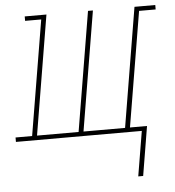

<svg xmlns="http://www.w3.org/2000/svg" viewBox="-86 -578 747 819"><g transform="rotate(-5 287.5 -169.0)"><path d="M473 192 505 0H-34V-19H37L119 -511H50V-530H143L58 -19H236L321 -530H342L257 -19H435L520 -530H609V-511H538L456 -19H529L494 192Z"/></g></svg>

Font: Iosevka Slab ThExObl
Style: Regular
Weight: 100
Width: 7
Italic angle: -9°
Monospace: yes
Designer: Belleve Invis
Foundry: Belleve Invis
Version: Version 11.1.1; ttfautohint (v1.8.3)